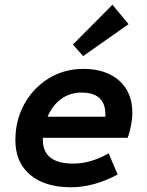

<svg xmlns="http://www.w3.org/2000/svg" viewBox="-20 -779 620 811"><path d="M280 12Q170 12 107.5 -40.5Q45 -93 45 -187Q45 -272 83 -340Q121 -408 186 -448Q251 -488 332 -488Q428 -488 483.5 -438.5Q539 -389 539 -303Q539 -278 533.5 -249Q528 -220 519 -197H161V-189Q161 -88 289 -88Q326 -88 362.5 -98.5Q399 -109 439 -131L477 -42Q376 12 280 12ZM181 -286H425V-296Q425 -388 324 -388Q276 -388 239 -361.5Q202 -335 181 -286ZM331 -542 288 -591 455 -759 523 -677Z"/></svg>

Font: Sometype Mono
Style: Bold Italic
Weight: 700
Italic angle: -12°
Monospace: yes
Designer: Ryoichi Tsunekawa
Foundry: Dharma Type
Version: Version 1.000; ttfautohint (v1.8.3)